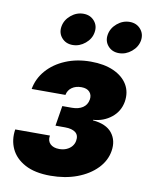

<svg xmlns="http://www.w3.org/2000/svg" viewBox="-87 -832 702 902"><g transform="rotate(10 264.5 -381.0)"><path d="M215.8 7.8Q141.6 7.8 94.5 -17.6Q47.4 -43 27.8 -85Q8.3 -127 16.1 -177.7H181.6Q177.2 -152.3 192.1 -137.7Q207 -123 235.4 -123Q254.9 -123 270.3 -129.9Q285.6 -136.7 295.2 -148.4Q304.7 -160.2 307.1 -174.3Q312 -201.2 295.2 -214.6Q278.3 -228 245.1 -228H199.2L214.8 -324.2H260.7Q292 -324.2 312.3 -337.6Q332.5 -351.1 336.9 -377Q340.3 -398.9 327.4 -413.1Q314.5 -427.2 288.1 -427.2Q261.2 -427.2 242.9 -414.3Q224.6 -401.4 220.2 -378.4H59.1Q67.9 -428.7 102.3 -468.3Q136.7 -507.8 190.7 -530.5Q244.6 -553.2 311.5 -553.2Q375 -553.2 420.2 -533Q465.3 -512.7 486.6 -477.3Q507.8 -441.9 500.5 -395.5Q492.2 -348.1 455.3 -318.6Q418.5 -289.1 368.2 -285.6V-283.2Q432.6 -277.3 460.2 -242.2Q487.8 -207 479.5 -156.7Q471.7 -108.9 435.5 -71.8Q399.4 -34.7 342.8 -13.4Q286.1 7.8 215.8 7.8ZM433.1 -615.2Q400.4 -615.2 380.9 -637.7Q361.3 -660.2 366.7 -691.9Q372.1 -723.6 398.9 -746.1Q425.8 -768.6 458.5 -768.6Q491.2 -768.6 510.7 -746.1Q530.3 -723.6 525.4 -691.9Q520 -660.2 492.9 -637.7Q465.8 -615.2 433.1 -615.2ZM212.4 -615.2Q179.7 -615.2 160.2 -637.7Q140.6 -660.2 146 -691.9Q151.4 -723.6 178.2 -746.1Q205.1 -768.6 237.8 -768.6Q270.5 -768.6 290 -746.1Q309.6 -723.6 304.2 -691.9Q299.3 -660.2 272.2 -637.7Q245.1 -615.2 212.4 -615.2Z"/></g></svg>

Font: Inter ExtraBold
Style: Italic
Weight: 800
Italic angle: -9.3988°
Designer: Rasmus Andersson
Foundry: rsms
Version: Version 4.001;git-66647c0bb